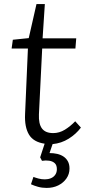

<svg xmlns="http://www.w3.org/2000/svg" viewBox="-20 -693 433 942"><path d="M209 229Q186 229 166.5 223.5Q147 218 132 211L144 175Q154 179 169 183Q184 187 200 187Q216 187 229.5 181.5Q243 176 251 164.5Q259 153 259 137Q259 117 248.5 107.5Q238 98 221.5 95.5Q205 93 186 96L177 79L199 12Q144 4 122 -33Q100 -70 103 -133L117 -455H37L43 -498L121 -506L159 -673H200L189 -505H354L350 -455H187L171 -132Q169 -85 186 -62.5Q203 -40 241 -40Q271 -40 298 -56.5Q325 -73 349 -98L377 -67Q353 -35 317 -12.5Q281 10 238 14L223 58Q243 58 260.5 62Q278 66 291.5 75Q305 84 313 98.5Q321 113 321 134Q321 161 306 182.5Q291 204 266 216.5Q241 229 209 229Z"/></svg>

Font: Literata Light
Style: Italic
Weight: 300
Italic angle: -2°
Designer: Latin by Veronika Burian and Jose Scaglione. Greek by Irene Vlachou. Cyrillic by Vera Evstafieva
Foundry: TypeTogether
Version: Version 3.103;gftools[0.9.29]